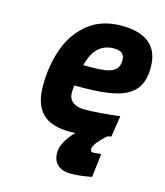

<svg xmlns="http://www.w3.org/2000/svg" viewBox="-107 -592 743 867"><g transform="rotate(15 265.0 -158.5)"><path d="M218 -195Q215 -183 215 -161Q215 -132 235.5 -117Q256 -102 288 -102Q323 -102 371 -106Q419 -110 454 -115L439 -16L420 -11Q399 7 382 28Q365 49 365 62Q365 76 378 76L415 73L402 183Q347 194 304 194Q265 194 243 174.5Q221 155 221 117Q221 71 277 11Q268 12 250 12Q164 12 122.5 -29.5Q81 -71 81 -158Q81 -253 110 -333Q139 -413 200.5 -462Q262 -511 355 -511Q530 -511 530 -362Q530 -297 501 -261Q472 -225 412.5 -210Q353 -195 253 -195ZM233 -294H274Q343 -294 370.5 -309Q398 -324 398 -360Q398 -383 385.5 -393Q373 -403 348 -403Q259 -403 233 -294Z"/></g></svg>

Font: Cairo
Style: Bold Italic
Weight: 700
Italic angle: -13°
Designer: Mohamed Gaber, Accademia di Belle Arti di Urbino and others
Foundry: Kief Type Foundry, Accademia di Belle Arti di Urbino and others
Version: Version 3.011